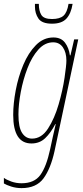

<svg xmlns="http://www.w3.org/2000/svg" viewBox="-39 -729 429 989"><path d="M126 -15Q94 -15 75 -44Q56 -73 56 -139Q56 -191 68 -255Q80 -319 102.5 -377.5Q125 -436 158.5 -473.5Q192 -511 235 -511Q267 -511 285 -485Q303 -459 303 -417Q303 -393 293.5 -328.5Q284 -264 263 -191.5Q242 -119 208.5 -67Q175 -15 126 -15ZM72 240Q148 240 185 190Q222 140 242 49L364 -526H343L324 -444H321Q316 -482 296 -509Q276 -536 236 -536Q185 -536 146 -496.5Q107 -457 81 -395Q55 -333 42 -264Q29 -195 29 -137Q29 10 123 10Q165 10 193.5 -17Q222 -44 246 -90H248Q244 -70 239.5 -52Q235 -34 233 -24L219 41Q200 129 169 172Q138 215 72 215Q44 215 19 206Q-6 197 -19 187V216Q-6 224 19 232Q44 240 72 240ZM229 -607Q279 -607 303 -633Q327 -659 335 -709H314Q307 -665 288 -648Q269 -631 229 -631Q187 -631 174 -652Q161 -673 161 -709H141V-695Q141 -660 159 -633.5Q177 -607 229 -607Z"/></svg>

Font: Noto Sans Display Condensed Thin
Style: Italic
Weight: 250
Width: 3
Italic angle: -12°
Designer: Monotype Design Team
Foundry: Monotype Imaging Inc.
Version: Version 1.900